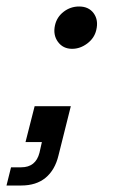

<svg xmlns="http://www.w3.org/2000/svg" viewBox="-61 -486 354 597"><path d="M-40.8 90.8 -26.7 34.2H5Q50 34.2 61.7 -10.8L69.2 -44.2H18.3L46.7 -155.8H159.2L120.8 -2.5Q110 42.5 80.8 66.7Q51.7 90.8 5 90.8ZM163.3 -334.2Q135 -334.2 119.2 -355.8Q103.3 -377.5 110 -407.5Q115.8 -433.3 137.1 -449.6Q158.3 -465.8 185 -465.8Q215 -465.8 230.4 -444.6Q245.8 -423.3 238.3 -392.5Q232.5 -367.5 210.4 -350.8Q188.3 -334.2 163.3 -334.2Z"/></svg>

Font: Funnel Sans
Style: Italic
Weight: 400
Italic angle: -14.036°
Version: Version 1.000; Beta; Release 5; Build 24; ttfautohint (v1.8.